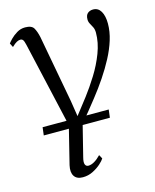

<svg xmlns="http://www.w3.org/2000/svg" viewBox="-119 -632 780 965"><g transform="rotate(-15 271.0 -149.5)"><path d="M308.5 -134.5Q339.5 -175 370.5 -224.8Q401.5 -274.5 422 -328.2Q442.5 -382 442.5 -433Q442.5 -450.5 436.5 -462.5Q430.5 -474.5 424.5 -485Q418.5 -495.5 418.5 -508Q418.5 -530 430 -539.8Q441.5 -549.5 458.5 -549.5Q484.5 -549.5 498.5 -525.8Q512.5 -502 512.5 -461.5Q512.5 -420.5 499 -377Q485.5 -333.5 462.2 -289.5Q439 -245.5 409.5 -201.8Q380 -158 347.5 -117Q326.5 -90.5 303 -61.2Q279.5 -32 259.5 -8.5L218.5 155.5Q212 180 216.5 191.5Q221 203 233.5 203Q248 203 264.8 193.2Q281.5 183.5 298.5 165.5L309.5 185.5Q303.5 196 286 211.8Q268.5 227.5 244 239.8Q219.5 252 191.5 252Q160 252 147 231.8Q134 211.5 142 176L190.5 -19.5L89 -464.5Q84.5 -484.5 79.5 -491Q74.5 -497.5 66 -497.5Q57.5 -497.5 47.2 -492.2Q37 -487 21 -471.5L10.5 -492.5Q14.5 -498.5 28.2 -512.8Q42 -527 61.8 -539Q81.5 -551 105 -551Q139 -551 149.8 -532.5Q160.5 -514 167 -484L231.5 -135L244.5 -52ZM55.5 -2 60.5 -43.5H404.5L399.5 -2Z"/></g></svg>

Font: Merriweather 60pt Light
Style: Italic
Weight: 300
Italic angle: -7.8°
Version: Version 2.101